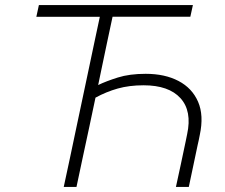

<svg xmlns="http://www.w3.org/2000/svg" viewBox="-20 -733 884 753"><path d="M230 0Q243 -59.5 254.8 -115.5Q266.5 -171.5 280.5 -237.5L329.5 -469Q341 -523.5 351 -571Q361 -618.5 371.5 -667H122.5L132.5 -713H736.5L726.5 -667.5H421.5Q411 -619 401 -571.5Q391 -524 379.5 -469L365 -399.5Q396 -414.5 442 -429Q488 -443.5 551.5 -443.5Q626.5 -443.5 680 -415.5Q733.5 -387.5 756.8 -334Q780 -280.5 763.5 -203.5Q761.5 -193 759.5 -183.5Q757.5 -174 755 -163.5Q745.5 -118 737.5 -80.5Q729.5 -43 720.5 0H670Q680 -45.5 688.8 -86.8Q697.5 -128 708 -177.5L714 -207Q733.5 -297.5 687.8 -348Q642 -398.5 543 -398.5Q487 -398.5 441.8 -385.8Q396.5 -373 354.5 -350L330.5 -236.5Q316.5 -171.5 304.5 -115.5Q292.5 -59.5 280 0Z"/></svg>

Font: Commissioner ExtraLight
Style: Italic
Weight: 200
Italic angle: -12°
Designer: Kostas Bartsokas
Foundry: Kostas Bartsokas
Version: Version 1.000; ttfautohint (v1.8.3)